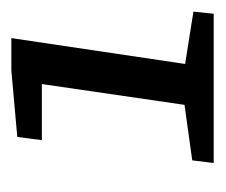

<svg xmlns="http://www.w3.org/2000/svg" viewBox="-48 -702 380 323"><g transform="rotate(-90 141.5 -541.0)"><path d="M28.3 -371 32.7 -407.1 126.1 -420.1 161.1 -660.1H66.7L72.1 -701.4L183.5 -711.4H238.4L194.9 -419.1L282.9 -405.1L279.4 -371Z"/></g></svg>

Font: Faustina Light
Style: Italic
Weight: 300
Italic angle: -8°
Designer: Alfonso Garcia
Foundry: http://www.omnibus-type.com
Version: Version 1.200